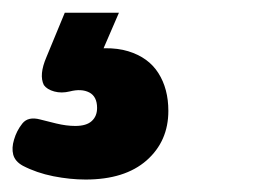

<svg xmlns="http://www.w3.org/2000/svg" viewBox="-140 -20 411 302"><path d="M-5.3 262.4Q-29.6 262.4 -56.1 257.2Q-82.6 251.9 -104.1 240.7Q-116.4 233.9 -119.2 223.2Q-121.9 212.6 -117.9 199.6Q-113.9 185.6 -104.8 174.2Q-95.7 162.9 -76.9 167.9Q-67.9 170.3 -51.7 174.2Q-35.6 178.1 -21.6 178.1Q-4 178.1 4.3 170.4Q12.7 162.8 12.7 149.8Q12.7 131.8 0.4 125.4Q-11.9 119.1 -30.2 123.8Q-43.2 127 -54.6 123.9Q-66 120.8 -71 113.8Q-75 105.8 -74 94.8Q-73 83.9 -67 69.9L-38.1 0H47.1L12.8 79.3L-20.1 61.3Q29.7 50.8 61.7 60.6Q93.7 70.4 109.2 95.1Q124.8 119.7 124.8 154.4Q124.8 202.1 90.6 232.3Q56.3 262.4 -5.3 262.4Z"/></svg>

Font: Playpen Sans Deva
Style: Regular
Weight: 400
Designer: Pooja Saxena, Gunjan Panchal, Laura Meseguer, Veronika Burian, José Scaglione
Foundry: TypeTogether
Version: Version 2.000